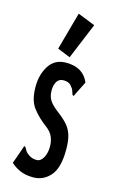

<svg xmlns="http://www.w3.org/2000/svg" viewBox="-110 -727 470 782"><g transform="rotate(15 125.0 -336.0)"><path d="M114 10Q80 10 56.5 -1Q33 -12 19 -26L43 -94L46 -104L52 -101Q56 -94 60 -87Q64 -80 77 -71Q91 -62 109 -62Q126 -62 137 -81.5Q148 -101 148 -129Q148 -150 140 -169.5Q132 -189 107 -207Q75 -231 51.5 -261.5Q28 -292 28 -350Q28 -401 52 -438.5Q76 -476 124 -476Q196 -476 220 -418L192 -362L188 -353L182 -356Q179 -364 176.5 -372.5Q174 -381 163 -393Q152 -404 132 -404Q113 -404 104 -389Q95 -374 95 -352Q95 -326 106.5 -309Q118 -292 146 -271Q171 -252 186 -234.5Q201 -217 208 -193.5Q215 -170 215 -133Q215 -57 186 -23.5Q157 10 114 10ZM131 -501 77 -523 121 -682 194 -653Z"/></g></svg>

Font: Inconsolata UltraCondensed Bold
Style: Regular
Weight: 700
Width: 1
Monospace: yes
Designer: Raph Levien, Cyreal, Brenton Simpson
Foundry: Raph Levien, Cyreal, Google
Version: Version 3.001; ttfautohint (v1.8.2.53-6de2)